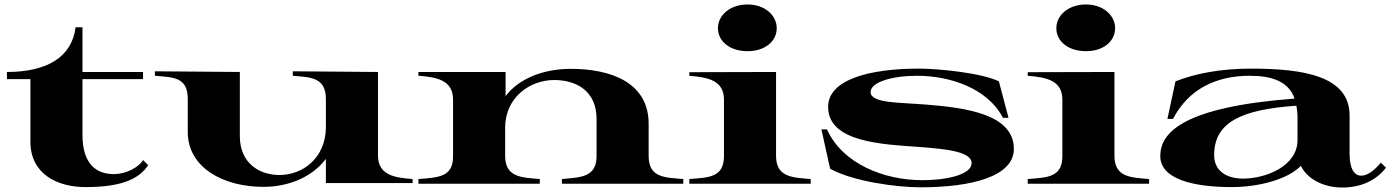

<svg xmlns="http://www.w3.org/2000/svg" viewBox="-20 -822 6234 859"><path d="M11 -468H116V-188C116 -45 234 15 363 15C532 15 604 -25 643 -83L620 -106C600 -72 542 -43 490 -43C415 -43 349 -83 349 -219V-468H620V-500H349V-700H318C302 -567 191 -500 11 -500Z M1158 14C1268 14 1374 -27 1438 -111V-3H1826V-21C1742 -27 1671 -40 1671 -127V-500L1290 -503V-483C1367 -476 1438 -478 1438 -379V-250C1436 -116 1336 -39 1230 -39C1139 -39 1053 -93 1053 -213V-500L673 -503V-483C757 -476 820 -477 820 -379V-232C820 -70 982 14 1158 14Z M2882 -124V-268C2882 -454 2712 -514 2533 -514C2417 -514 2304 -474 2242 -392V-500H1852V-483C1935 -477 2007 -463 2007 -376V-124C2008 -28 1938 -28 1852 -21V0H2395V-21C2319 -28 2240 -26 2240 -124V-253C2241 -384 2348 -464 2460 -464C2557 -464 2649 -416 2649 -290V-124C2649 -28 2578 -29 2494 -21V0H3037V-21C2953 -28 2882 -27 2882 -124Z M3064 -21V0H3607V-21C3531 -28 3452 -26 3452 -124V-500L3064 -499V-483C3147 -476 3219 -463 3219 -376V-124C3219 -27 3150 -28 3064 -21ZM3325 -593C3402 -593 3455 -637 3455 -696C3455 -753 3402 -802 3325 -802C3245 -802 3192 -753 3192 -696C3192 -637 3245 -593 3325 -593Z M4098 16C4326 16 4516 -32 4516 -156C4516 -310 4304 -340 4124 -354C4007 -364 3875 -359 3875 -410C3875 -455 3972 -483 4083 -483C4229 -483 4398 -428 4467 -295H4492L4449 -458C4375 -495 4182 -515 4091 -515C3867 -515 3685 -465 3685 -344C3685 -185 3928 -176 4100 -164C4213 -155 4327 -144 4327 -92C4327 -45 4230 -16 4105 -16C3936 -16 3749 -89 3680 -243H3655L3694 -67C3797 -10 3992 16 4098 16Z M4578 -21V0H5121V-21C5045 -28 4966 -26 4966 -124V-500L4578 -499V-483C4661 -476 4733 -463 4733 -376V-124C4733 -27 4664 -28 4578 -21ZM4839 -593C4916 -593 4969 -637 4969 -696C4969 -753 4916 -802 4839 -802C4759 -802 4706 -753 4706 -696C4706 -637 4759 -593 4839 -593Z M5491 15C5608 15 5740 -18 5800 -80C5830 -19 5904 17 5985 17C6065 17 6135 -12 6181 -72L6158 -94C6128 -59 6098 -36 6070 -36C6039 -36 6018 -67 6018 -134V-305C6018 -483 5810 -515 5576 -515C5442 -515 5327 -493 5239 -458L5203 -290H5228C5299 -427 5426 -483 5571 -483C5670 -483 5745 -458 5772 -381C5271 -343 5171 -228 5171 -124C5171 -20 5320 15 5491 15ZM5542 -23C5466 -23 5412 -58 5412 -128C5412 -273 5530 -332 5780 -349C5783 -334 5785 -316 5785 -296V-195C5785 -78 5642 -23 5542 -23Z"/></svg>

Font: Sprat Extended
Style: Bold
Weight: 700
Width: 9
Designer: Ethan Nakache
Foundry: Collletttivo
Version: Version 2.000;Glyphs 3.2 (3217)